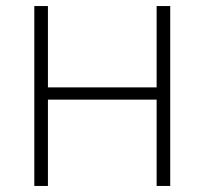

<svg xmlns="http://www.w3.org/2000/svg" viewBox="-20 -615 676 635"><path d="M93.5 0V-595H138.5V-326H498V-595H543V0H498V-285.5H138.5V0Z"/></svg>

Font: Encode Sans SC Condensed Thin ExtraLight
Style: Regular
Weight: 250
Version: Version 3.002